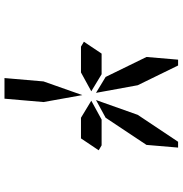

<svg xmlns="http://www.w3.org/2000/svg" viewBox="1 -928 814 856"><g transform="rotate(90 408.0 -500.0)"><path d="M387 -500 303 -454H208H188L166 -467L219 -546H311ZM628 -546 650 -533 597 -454H505L429 -500L513 -546ZM234 -746 246 -887H272L360 -707L394 -521L323 -564ZM492 -707 612 -887H638L626 -746L505 -564L426 -521ZM435 -287 420 -113H328L343 -287L404 -460Z"/></g></svg>

Font: DSEG14 Modern
Style: Italic
Weight: 400
Italic angle: -5°
Designer: Keshikan(Twitter:@keshinomi_88pro)
Version: Version 0.46